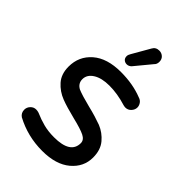

<svg xmlns="http://www.w3.org/2000/svg" viewBox="-213 -824 895 895"><g transform="rotate(45 234.5 -376.5)"><path d="M231 -582Q220 -582 212 -589Q204 -596 204 -609Q204 -614 206 -619Q208 -624 211 -629L261 -716Q271 -735 294 -735Q309 -735 320 -725Q331 -715 331 -698Q331 -682 321 -673L254 -592Q244 -582 231 -582ZM238 -18Q142 -18 60 -62Q43 -74 43 -95Q43 -111 54.5 -123Q66 -135 82 -135Q91 -135 100 -132Q132 -118 163 -110Q194 -102 232 -102Q340 -102 340 -171Q340 -192 316 -204Q304 -210 283.5 -216.5Q263 -223 234 -230Q206 -237 182 -244Q158 -251 140 -258Q101 -273 74 -303.5Q47 -334 47 -383Q47 -451 97 -494.5Q147 -538 238 -538Q317 -538 380 -513Q394 -509 401.5 -498Q409 -487 409 -475Q409 -460 397.5 -447.5Q386 -435 369 -435Q367 -435 363.5 -435.5Q360 -436 356 -437Q298 -455 245 -455Q194 -455 164 -436Q134 -417 134 -387Q134 -359 160 -345Q174 -339 195.5 -332.5Q217 -326 245 -319Q274 -312 297 -305Q320 -298 339 -291Q376 -276 402 -245Q428 -214 428 -164Q428 -102 378 -60Q328 -18 238 -18Z"/></g></svg>

Font: Huninn
Style: Regular
Weight: 400
Designer: justfont
Foundry: justfont
Version: Version 1.003